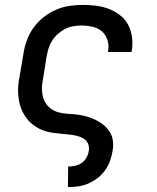

<svg xmlns="http://www.w3.org/2000/svg" viewBox="-20 -548 640 783"><path d="M258 215H257L258 131H259Q272 131 286.5 128Q301 125 313 116.5Q325 108 332.5 95Q340 82 342 68Q345 52 339 38Q333 24 320 16.5Q307 9 291.5 5.5Q276 2 261 0.5Q246 -1 230 -2.5Q214 -4 199 -6Q184 -8 169 -12Q154 -16 141.5 -22.5Q129 -29 116.5 -38Q104 -47 94.5 -58Q85 -69 77.5 -82Q70 -95 65 -109Q60 -123 57.5 -137.5Q55 -152 54 -167.5Q53 -183 54.5 -199Q56 -215 59 -231L76 -331Q80 -358 90 -385Q100 -412 117.5 -436Q135 -460 158.5 -478.5Q182 -497 209 -508.5Q236 -520 263.5 -524Q291 -528 319 -528Q346 -528 373 -524.5Q400 -521 424.5 -511.5Q449 -502 469.5 -486Q490 -470 502 -448Q514 -426 518 -399Q522 -372 518 -345L516 -336H420L421 -341Q425 -364 418 -385.5Q411 -407 395 -420.5Q379 -434 356.5 -439Q334 -444 312 -444Q295 -444 278 -441Q261 -438 245.5 -430Q230 -422 216 -409.5Q202 -397 192.5 -382Q183 -367 178 -350.5Q173 -334 170 -317L154 -217Q150 -197 151.5 -176.5Q153 -156 160.5 -138.5Q168 -121 183 -108.5Q198 -96 216.5 -90.5Q235 -85 255.5 -84Q276 -83 296 -80.5Q316 -78 335 -72.5Q354 -67 371 -58.5Q388 -50 403 -38Q418 -26 428 -9.5Q438 7 440.5 27Q443 47 439 68Q436 88 428.5 108.5Q421 129 408.5 146.5Q396 164 378 178Q360 192 340 200.5Q320 209 299.5 212Q279 215 258 215Z"/></svg>

Font: Iosevka Aile Medium Oblique
Style: Regular
Weight: 500
Italic angle: -9°
Designer: Belleve Invis
Foundry: Belleve Invis
Version: Version 31.1.0; ttfautohint (v1.8.4)